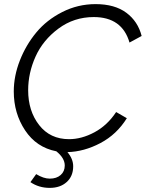

<svg xmlns="http://www.w3.org/2000/svg" viewBox="-20 -734 709 934"><path d="M436 -651Q340 -651 264.5 -595Q189 -539 153 -459Q117 -379 117 -295Q117 -194 170.5 -125.5Q224 -57 316 -57Q377 -57 439.5 -90.5Q502 -124 545 -189L597 -159Q548 -80 468.5 -38Q389 4 308 6Q336 39 336 75Q336 123 304.5 151.5Q273 180 222 180Q169 180 128 152L156 113Q192 135 222 135Q255 135 275 117.5Q295 100 295 71Q295 35 254 2Q157 -17 102 -100Q47 -183 47 -289Q47 -364 76.5 -439.5Q106 -515 156.5 -576Q207 -637 283 -675.5Q359 -714 445 -714Q538 -714 594.5 -672Q651 -630 669 -559L610 -527Q574 -651 436 -651Z"/></svg>

Font: Raleway-v4020
Style: Italic
Weight: 400
Italic angle: -12°
Designer: Matt McInerney, Pablo Impallari, Rodrigo Fuenzalida
Foundry: Matt McInerney, Pablo Impallari, Rodrigo Fuenzalida
Version: Version 4.020;PS 004.020;hotconv 1.0.88;makeotf.lib2.5.64775